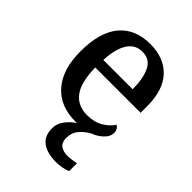

<svg xmlns="http://www.w3.org/2000/svg" viewBox="-223 -654 991 991"><g transform="rotate(45 272.5 -159.0)"><path d="M370 229Q304 229 267 202.5Q230 176 230 119Q230 86 251.5 57Q273 28 302 10H292Q178 10 115.5 -62Q53 -134 53 -264Q53 -405 112.5 -476Q172 -547 282 -547Q382 -547 439.5 -486.5Q497 -426 497 -307V-260H166Q168 -153 204.5 -104.5Q241 -56 310 -56Q362 -56 398.5 -78Q435 -100 453 -129Q461 -125 467.5 -115Q474 -105 474 -91Q474 -62 448 -38.5Q422 -15 395 -6Q363 11 340 37.5Q317 64 317 104Q317 136 336.5 150Q356 164 386 164Q400 164 415.5 162Q431 160 449 156V213Q433 221 409.5 225Q386 229 370 229ZM382 -317Q382 -395 359 -442.5Q336 -490 281 -490Q229 -490 200.5 -445.5Q172 -401 168 -317Z"/></g></svg>

Font: Noto Serif Hentaigana Medium
Style: Regular
Weight: 500
Designer: Kazuhiro Yamada
Foundry: nipponia
Version: Version 1.000; ttfautohint (v1.8.4.7-5d5b)